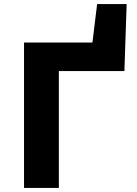

<svg xmlns="http://www.w3.org/2000/svg" viewBox="-20 -923 674 943"><path d="M98 -714H434L457 -903H602L591 -574H269V0H98Z"/></svg>

Font: Nebula Sans Bold
Style: Regular
Weight: 700
Designer: Paul D. Hunt for Adobe (as Source Sans)
Foundry: Nebula Entertainment & Broadcasting LLC
Version: Version 1.010